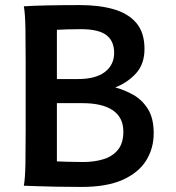

<svg xmlns="http://www.w3.org/2000/svg" viewBox="-20 -738 700 763"><path d="M206.1 -619.6V-423.8H288.1Q360.4 -423.8 397 -452.1Q433.6 -480.5 433.6 -527.8Q433.6 -575.2 402.6 -598.6Q371.6 -622.1 301.3 -622.1Q274.9 -622.1 247.6 -621.3Q220.2 -620.6 206.1 -619.6ZM82 -222.2V-488.3Q82 -560.1 81.1 -621.8Q80.1 -683.6 74.7 -712.9Q109.4 -715.3 169.7 -716.6Q230 -717.8 297.9 -717.8Q374.5 -717.8 432.1 -701.2Q489.7 -684.6 522 -646.5Q554.2 -608.4 554.2 -543.5Q554.2 -483.4 520.3 -446.3Q486.3 -409.2 438 -390.6Q474.6 -380.9 509.8 -361.1Q544.9 -341.3 567.9 -304.7Q590.8 -268.1 590.8 -208.5Q590.8 -148.4 560.8 -100.1Q530.8 -51.8 467.5 -23.4Q404.3 4.9 303.7 4.9Q250 4.9 202.4 3.9Q154.8 2.9 121.1 1.7Q87.4 0.5 74.7 0Q80.1 -29.3 81.1 -89.6Q82 -149.9 82 -222.2ZM206.1 -328.1V-96.7Q218.8 -96.2 246.1 -95.2Q273.4 -94.2 311.5 -94.2Q354 -94.2 390.1 -105Q426.3 -115.7 448.2 -142.1Q470.2 -168.5 470.2 -214.8Q470.2 -271 428.5 -299.6Q386.7 -328.1 307.1 -328.1Z"/></svg>

Font: Kanchenjunga
Style: Bold
Weight: 700
Designer: Becca Hirsbrunner Spalinger
Foundry: SIL International
Version: Version 2.001